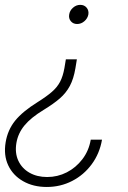

<svg xmlns="http://www.w3.org/2000/svg" viewBox="-21 -573 523 783"><path d="M292.5 -331.1 286.6 -294.9Q279.3 -251.5 263.9 -222.7Q248.5 -193.8 222.9 -171.6Q197.3 -149.4 157.2 -125Q105 -93.3 78.9 -61.5Q52.7 -29.8 45.9 9.8Q39.1 50.8 53.7 82.3Q68.4 113.8 99.1 131.3Q129.9 148.9 171.4 148.9Q213.9 148.9 251.2 129.9Q288.6 110.8 314.9 76.4Q341.3 42 349.1 -3.4H395Q385.3 53.2 353 96.9Q320.8 140.6 273.2 165Q225.6 189.5 169.9 189.5Q114.3 189.5 73 165.8Q31.7 142.1 12.5 101.1Q-6.8 60.1 2 7.3Q10.3 -43 40.5 -80.6Q70.8 -118.2 131.8 -156.2Q168.5 -179.2 190.4 -198.2Q212.4 -217.3 224.1 -239.7Q235.8 -262.2 241.7 -295.4L247.6 -331.1ZM306.2 -553.2Q322.8 -553.2 332.3 -541.7Q341.8 -530.3 339.4 -514.2Q336.4 -498 323.2 -486.6Q310.1 -475.1 293.5 -475.1Q277.3 -475.1 267.8 -486.6Q258.3 -498 261.2 -514.2Q263.7 -530.3 276.9 -541.7Q290 -553.2 306.2 -553.2Z"/></svg>

Font: Inter 16pt ExtraLight
Style: Italic
Weight: 250
Italic angle: -9.3988°
Version: Version 4.001;git-66647c0bb